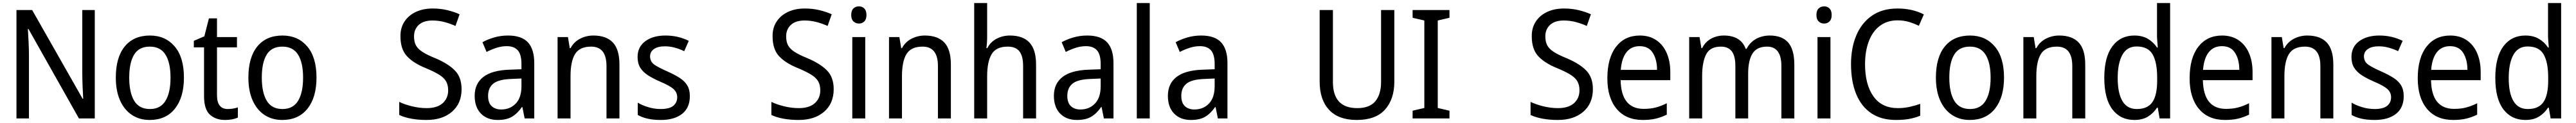

<svg xmlns="http://www.w3.org/2000/svg" viewBox="-20 -780 16904 810"><path d="M602 0H498L167 -589H163Q165 -552 167.5 -505.5Q170 -459 170 -413V0H88V-714H191L522 -130H526Q524 -161 522 -211Q520 -261 520 -302V-714H602Z M1187 -269Q1187 -139 1128 -64.5Q1069 10 962 10Q895 10 845 -23.5Q795 -57 767.5 -119.5Q740 -182 740 -269Q740 -402 798.5 -474Q857 -546 964 -546Q1065 -546 1126 -474.5Q1187 -403 1187 -269ZM828 -269Q828 -171 860.5 -116.5Q893 -62 964 -62Q1033 -62 1066 -116Q1099 -170 1099 -269Q1099 -367 1066 -420Q1033 -473 963 -473Q892 -473 860 -420Q828 -367 828 -269Z M1475 -62Q1492 -62 1510 -65Q1528 -68 1541 -73V-6Q1507 10 1456 10Q1397 10 1358 -24.5Q1319 -59 1319 -148V-468H1252V-511L1321 -541L1351 -659H1404V-536H1535V-468H1404V-153Q1404 -62 1475 -62Z M2057 -269Q2057 -139 1998 -64.5Q1939 10 1832 10Q1765 10 1715 -23.5Q1665 -57 1637.5 -119.5Q1610 -182 1610 -269Q1610 -402 1668.5 -474Q1727 -546 1834 -546Q1935 -546 1996 -474.5Q2057 -403 2057 -269ZM1698 -269Q1698 -171 1730.5 -116.5Q1763 -62 1834 -62Q1903 -62 1936 -116Q1969 -170 1969 -269Q1969 -367 1936 -420Q1903 -473 1833 -473Q1762 -473 1730 -420Q1698 -367 1698 -269Z M3009 -193Q3009 -99 2946.5 -44.5Q2884 10 2779 10Q2725 10 2679 1.5Q2633 -7 2600 -23V-109Q2635 -92 2683.5 -80Q2732 -68 2780 -68Q2849 -68 2885 -100.5Q2921 -133 2921 -185Q2921 -220 2907.5 -244Q2894 -268 2862 -288Q2830 -308 2775 -331Q2693 -364 2650.5 -410Q2608 -456 2608 -540Q2607 -596 2634 -637.5Q2661 -679 2709 -701.5Q2757 -724 2819 -724Q2871 -724 2916 -713Q2961 -702 2996 -686L2969 -609Q2934 -625 2896 -635Q2858 -645 2818 -645Q2759 -645 2728 -616Q2697 -587 2697 -541Q2697 -504 2710 -480.5Q2723 -457 2753.5 -437.5Q2784 -418 2836 -397Q2921 -361 2965 -316Q3009 -271 3009 -193Z M3314 -546Q3403 -546 3444.5 -501Q3486 -456 3486 -364V0H3423L3408 -75H3405Q3375 -32 3339.5 -11Q3304 10 3246 10Q3177 10 3136 -32Q3095 -74 3095 -149Q3095 -229 3151.5 -273Q3208 -317 3322 -321L3402 -324V-357Q3402 -422 3377.5 -449Q3353 -476 3306 -476Q3271 -476 3237.5 -465Q3204 -454 3173 -438L3146 -502Q3180 -521 3223 -533.5Q3266 -546 3314 -546ZM3334 -260Q3251 -257 3217 -229Q3183 -201 3183 -149Q3183 -103 3206.5 -81Q3230 -59 3269 -59Q3327 -59 3364.5 -98Q3402 -137 3402 -213V-263Z M3874 -546Q3959 -546 4002 -500Q4045 -454 4045 -355V0H3960V-345Q3960 -473 3859 -473Q3784 -473 3754 -424.5Q3724 -376 3724 -278V0H3639V-536H3707L3719 -463H3724Q3747 -505 3787.5 -525.5Q3828 -546 3874 -546Z M4507 -147Q4507 -70 4456 -30Q4405 10 4316 10Q4267 10 4230 1.5Q4193 -7 4165 -23V-104Q4193 -87 4233.5 -74.5Q4274 -62 4316 -62Q4372 -62 4398 -83Q4424 -104 4424 -140Q4424 -171 4400.5 -193Q4377 -215 4311 -243Q4265 -263 4232.5 -284Q4200 -305 4182 -333.5Q4164 -362 4164 -405Q4164 -471 4214.5 -508.5Q4265 -546 4347 -546Q4390 -546 4428 -537Q4466 -528 4500 -511L4470 -443Q4441 -457 4409 -466Q4377 -475 4343 -475Q4297 -475 4271.5 -457Q4246 -439 4246 -409Q4246 -375 4272.5 -355.5Q4299 -336 4365 -307Q4409 -287 4441 -266.5Q4473 -246 4490 -217.5Q4507 -189 4507 -147Z M5451 -193Q5451 -99 5388.5 -44.5Q5326 10 5221 10Q5167 10 5121 1.5Q5075 -7 5042 -23V-109Q5077 -92 5125.5 -80Q5174 -68 5222 -68Q5291 -68 5327 -100.5Q5363 -133 5363 -185Q5363 -220 5349.5 -244Q5336 -268 5304 -288Q5272 -308 5217 -331Q5135 -364 5092.5 -410Q5050 -456 5050 -540Q5049 -596 5076 -637.5Q5103 -679 5151 -701.5Q5199 -724 5261 -724Q5313 -724 5358 -713Q5403 -702 5438 -686L5411 -609Q5376 -625 5338 -635Q5300 -645 5260 -645Q5201 -645 5170 -616Q5139 -587 5139 -541Q5139 -504 5152 -480.5Q5165 -457 5195.5 -437.5Q5226 -418 5278 -397Q5363 -361 5407 -316Q5451 -271 5451 -193Z M5617 -738Q5638 -738 5652 -724Q5666 -710 5666 -681Q5666 -653 5652 -639Q5638 -625 5617 -625Q5595 -625 5580.5 -639Q5566 -653 5566 -681Q5566 -710 5580 -724Q5594 -738 5617 -738ZM5658 -536V0H5573V-536Z M6049 -546Q6134 -546 6177 -500Q6220 -454 6220 -355V0H6135V-345Q6135 -473 6034 -473Q5959 -473 5929 -424.5Q5899 -376 5899 -278V0H5814V-536H5882L5894 -463H5899Q5922 -505 5962.5 -525.5Q6003 -546 6049 -546Z M6458 -540Q6458 -498 6453 -463H6459Q6480 -504 6520 -525Q6560 -546 6607 -546Q6694 -546 6736.5 -499Q6779 -452 6779 -355V0H6694V-345Q6694 -410 6670 -441.5Q6646 -473 6593 -473Q6517 -473 6487.5 -423.5Q6458 -374 6458 -278V0H6373V-760H6458Z M7115 -546Q7204 -546 7245.5 -501Q7287 -456 7287 -364V0H7224L7209 -75H7206Q7176 -32 7140.5 -11Q7105 10 7047 10Q6978 10 6937 -32Q6896 -74 6896 -149Q6896 -229 6952.5 -273Q7009 -317 7123 -321L7203 -324V-357Q7203 -422 7178.5 -449Q7154 -476 7107 -476Q7072 -476 7038.5 -465Q7005 -454 6974 -438L6947 -502Q6981 -521 7024 -533.5Q7067 -546 7115 -546ZM7135 -260Q7052 -257 7018 -229Q6984 -201 6984 -149Q6984 -103 7007.5 -81Q7031 -59 7070 -59Q7128 -59 7165.5 -98Q7203 -137 7203 -213V-263Z M7525 0H7440V-760H7525Z M7863 -546Q7952 -546 7993.5 -501Q8035 -456 8035 -364V0H7972L7957 -75H7954Q7924 -32 7888.5 -11Q7853 10 7795 10Q7726 10 7685 -32Q7644 -74 7644 -149Q7644 -229 7700.5 -273Q7757 -317 7871 -321L7951 -324V-357Q7951 -422 7926.5 -449Q7902 -476 7855 -476Q7820 -476 7786.5 -465Q7753 -454 7722 -438L7695 -502Q7729 -521 7772 -533.5Q7815 -546 7863 -546ZM7883 -260Q7800 -257 7766 -229Q7732 -201 7732 -149Q7732 -103 7755.5 -81Q7779 -59 7818 -59Q7876 -59 7913.5 -98Q7951 -137 7951 -213V-263Z M9130 -242Q9130 -127 9069 -58.5Q9008 10 8883 10Q8764 10 8702 -56.5Q8640 -123 8640 -243V-714H8727V-240Q8727 -68 8887 -68Q8968 -68 9005.5 -113.5Q9043 -159 9043 -241V-714H9130Z M9492 0H9250V-51L9327 -69V-645L9250 -663V-714H9492V-663L9415 -645V-69L9492 -51Z M10433 -193Q10433 -99 10370.5 -44.5Q10308 10 10203 10Q10149 10 10103 1.5Q10057 -7 10024 -23V-109Q10059 -92 10107.5 -80Q10156 -68 10204 -68Q10273 -68 10309 -100.5Q10345 -133 10345 -185Q10345 -220 10331.5 -244Q10318 -268 10286 -288Q10254 -308 10199 -331Q10117 -364 10074.5 -410Q10032 -456 10032 -540Q10031 -596 10058 -637.5Q10085 -679 10133 -701.5Q10181 -724 10243 -724Q10295 -724 10340 -713Q10385 -702 10420 -686L10393 -609Q10358 -625 10320 -635Q10282 -645 10242 -645Q10183 -645 10152 -616Q10121 -587 10121 -541Q10121 -504 10134 -480.5Q10147 -457 10177.5 -437.5Q10208 -418 10260 -397Q10345 -361 10389 -316Q10433 -271 10433 -193Z M10741 -546Q10804 -546 10849 -515.5Q10894 -485 10917.5 -430.5Q10941 -376 10941 -306V-252H10615Q10619 -63 10767 -63Q10810 -63 10845 -72Q10880 -81 10918 -100V-25Q10881 -7 10844.5 1.5Q10808 10 10761 10Q10650 10 10589 -63Q10528 -136 10528 -264Q10528 -398 10585 -472Q10642 -546 10741 -546ZM10740 -476Q10685 -476 10653.5 -436Q10622 -396 10616 -320H10854Q10854 -387 10826.5 -431.5Q10799 -476 10740 -476Z M11594 -546Q11675 -546 11715 -499.5Q11755 -453 11755 -353V0H11670V-345Q11670 -473 11576 -473Q11509 -473 11480.5 -427.5Q11452 -382 11452 -296V0H11368V-346Q11368 -411 11344.5 -442Q11321 -473 11273 -473Q11202 -473 11176 -421.5Q11150 -370 11150 -279V0H11065V-536H11133L11145 -463H11150Q11171 -505 11209 -525.5Q11247 -546 11292 -546Q11404 -546 11436 -458H11441Q11465 -503 11505 -524.5Q11545 -546 11594 -546Z M11951 -738Q11972 -738 11986 -724Q12000 -710 12000 -681Q12000 -653 11986 -639Q11972 -625 11951 -625Q11929 -625 11914.5 -639Q11900 -653 11900 -681Q11900 -710 11914 -724Q11928 -738 11951 -738ZM11992 -536V0H11907V-536Z M12432 -646Q12364 -646 12316 -609.5Q12268 -573 12243.5 -507.5Q12219 -442 12219 -357Q12219 -223 12274 -145.5Q12329 -68 12434 -68Q12474 -68 12510.5 -76Q12547 -84 12581 -96V-18Q12547 -4 12509.5 3Q12472 10 12422 10Q12325 10 12259.5 -34.5Q12194 -79 12160.5 -161.5Q12127 -244 12127 -358Q12127 -464 12161.5 -546.5Q12196 -629 12264 -676.5Q12332 -724 12432 -724Q12530 -724 12605 -685L12572 -610Q12542 -625 12507.5 -635.5Q12473 -646 12432 -646Z M13131 -269Q13131 -139 13072 -64.5Q13013 10 12906 10Q12839 10 12789 -23.5Q12739 -57 12711.5 -119.5Q12684 -182 12684 -269Q12684 -402 12742.5 -474Q12801 -546 12908 -546Q13009 -546 13070 -474.5Q13131 -403 13131 -269ZM12772 -269Q12772 -171 12804.5 -116.5Q12837 -62 12908 -62Q12977 -62 13010 -116Q13043 -170 13043 -269Q13043 -367 13010 -420Q12977 -473 12907 -473Q12836 -473 12804 -420Q12772 -367 12772 -269Z M13493 -546Q13578 -546 13621 -500Q13664 -454 13664 -355V0H13579V-345Q13579 -473 13478 -473Q13403 -473 13373 -424.5Q13343 -376 13343 -278V0H13258V-536H13326L13338 -463H13343Q13366 -505 13406.5 -525.5Q13447 -546 13493 -546Z M13986 10Q13895 10 13842 -60Q13789 -130 13789 -267Q13789 -404 13842 -475Q13895 -546 13986 -546Q14039 -546 14075.5 -524Q14112 -502 14135 -467H14140Q14139 -484 14137 -506.5Q14135 -529 14135 -545V-760H14221V0H14152L14140 -71H14135Q14112 -35 14076 -12.5Q14040 10 13986 10ZM14002 -62Q14074 -62 14105 -108Q14136 -154 14136 -248V-269Q14136 -370 14106 -422Q14076 -474 14001 -474Q13938 -474 13907.5 -418.5Q13877 -363 13877 -266Q13877 -167 13908 -114.5Q13939 -62 14002 -62Z M14562 -546Q14625 -546 14670 -515.5Q14715 -485 14738.5 -430.5Q14762 -376 14762 -306V-252H14436Q14440 -63 14588 -63Q14631 -63 14666 -72Q14701 -81 14739 -100V-25Q14702 -7 14665.5 1.5Q14629 10 14582 10Q14471 10 14410 -63Q14349 -136 14349 -264Q14349 -398 14406 -472Q14463 -546 14562 -546ZM14561 -476Q14506 -476 14474.5 -436Q14443 -396 14437 -320H14675Q14675 -387 14647.5 -431.5Q14620 -476 14561 -476Z M15121 -546Q15206 -546 15249 -500Q15292 -454 15292 -355V0H15207V-345Q15207 -473 15106 -473Q15031 -473 15001 -424.5Q14971 -376 14971 -278V0H14886V-536H14954L14966 -463H14971Q14994 -505 15034.5 -525.5Q15075 -546 15121 -546Z M15754 -147Q15754 -70 15703 -30Q15652 10 15563 10Q15514 10 15477 1.5Q15440 -7 15412 -23V-104Q15440 -87 15480.5 -74.5Q15521 -62 15563 -62Q15619 -62 15645 -83Q15671 -104 15671 -140Q15671 -171 15647.5 -193Q15624 -215 15558 -243Q15512 -263 15479.5 -284Q15447 -305 15429 -333.5Q15411 -362 15411 -405Q15411 -471 15461.5 -508.5Q15512 -546 15594 -546Q15637 -546 15675 -537Q15713 -528 15747 -511L15717 -443Q15688 -457 15656 -466Q15624 -475 15590 -475Q15544 -475 15518.5 -457Q15493 -439 15493 -409Q15493 -375 15519.5 -355.5Q15546 -336 15612 -307Q15656 -287 15688 -266.5Q15720 -246 15737 -217.5Q15754 -189 15754 -147Z M16059 -546Q16122 -546 16167 -515.5Q16212 -485 16235.5 -430.5Q16259 -376 16259 -306V-252H15933Q15937 -63 16085 -63Q16128 -63 16163 -72Q16198 -81 16236 -100V-25Q16199 -7 16162.5 1.5Q16126 10 16079 10Q15968 10 15907 -63Q15846 -136 15846 -264Q15846 -398 15903 -472Q15960 -546 16059 -546ZM16058 -476Q16003 -476 15971.5 -436Q15940 -396 15934 -320H16172Q16172 -387 16144.5 -431.5Q16117 -476 16058 -476Z M16552 10Q16461 10 16408 -60Q16355 -130 16355 -267Q16355 -404 16408 -475Q16461 -546 16552 -546Q16605 -546 16641.5 -524Q16678 -502 16701 -467H16706Q16705 -484 16703 -506.5Q16701 -529 16701 -545V-760H16787V0H16718L16706 -71H16701Q16678 -35 16642 -12.5Q16606 10 16552 10ZM16568 -62Q16640 -62 16671 -108Q16702 -154 16702 -248V-269Q16702 -370 16672 -422Q16642 -474 16567 -474Q16504 -474 16473.5 -418.5Q16443 -363 16443 -266Q16443 -167 16474 -114.5Q16505 -62 16568 -62Z"/></svg>

Font: Noto Sans Sinhala UI SemiCondensed
Style: Regular
Weight: 400
Width: 4
Designer: Jelle Bosma - Monotype Design Team
Foundry: Monotype Imaging Inc.
Version: Version 2.006; ttfautohint (v1.8.4.7-5d5b)